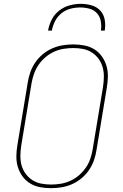

<svg xmlns="http://www.w3.org/2000/svg" viewBox="-20 -975 640 1003"><path d="M246 8Q216 8 188 2.5Q160 -3 136.5 -17.5Q113 -32 97 -54.5Q81 -77 73 -103.5Q65 -130 65.5 -159.5Q66 -189 71 -218L125 -544Q129 -571 138.5 -598Q148 -625 164.5 -649Q181 -673 204 -692Q227 -711 253.5 -722.5Q280 -734 308 -738.5Q336 -743 363 -743Q393 -743 421 -737.5Q449 -732 472.5 -717.5Q496 -703 512 -680.5Q528 -658 536 -631.5Q544 -605 543.5 -575.5Q543 -546 538 -517L484 -191Q480 -164 470.5 -137Q461 -110 444.5 -86Q428 -62 405 -43Q382 -24 355.5 -12.5Q329 -1 301 3.5Q273 8 246 8ZM247 -11Q271 -11 296.5 -15Q322 -19 346.5 -30Q371 -41 391.5 -58.5Q412 -76 427.5 -98Q443 -120 451.5 -145Q460 -170 464 -194L518 -520Q522 -546 522.5 -572.5Q523 -599 516.5 -623Q510 -647 495.5 -667Q481 -687 460.5 -700.5Q440 -714 415 -719Q390 -724 363 -724Q339 -724 313 -720Q287 -716 263 -705Q239 -694 218 -676.5Q197 -659 182 -637Q167 -615 158 -590Q149 -565 145 -541L91 -215Q87 -189 86.5 -162.5Q86 -136 92.5 -112Q99 -88 113.5 -68Q128 -48 148.5 -34.5Q169 -21 194.5 -16Q220 -11 247 -11ZM231 -815Q236 -844 250 -872Q264 -900 289 -919.5Q314 -939 343.5 -947Q373 -955 402 -955Q431 -955 458.5 -947Q486 -939 504 -919.5Q522 -900 527 -872Q532 -844 527 -815H507Q511 -840 506.5 -864.5Q502 -889 486.5 -906Q471 -923 447.5 -929.5Q424 -936 399 -936Q374 -936 348.5 -929.5Q323 -923 301.5 -906Q280 -889 267.5 -864.5Q255 -840 251 -815Z"/></svg>

Font: Iosevka Thin Extended Oblique
Style: Regular
Weight: 100
Width: 7
Italic angle: -9°
Monospace: yes
Designer: Belleve Invis
Foundry: Belleve Invis
Version: Version 32.5.0; ttfautohint (v1.8.4)